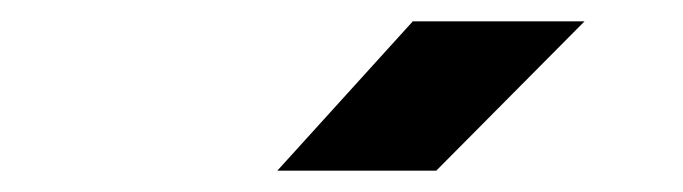

<svg xmlns="http://www.w3.org/2000/svg" viewBox="-20 -805 640 180"><path d="M240 -645 367 -785H528L389 -645Z"/></svg>

Font: JetBrains Mono NL ExtraBold
Style: Italic
Weight: 800
Italic angle: -9°
Monospace: yes
Designer: Philipp Nurullin, Konstantin Bulenkov
Foundry: JetBrains
Version: Version 2.305; ttfautohint (v1.8.4.7-5d5b)